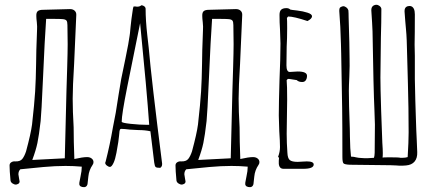

<svg xmlns="http://www.w3.org/2000/svg" viewBox="-20 -693 1833 803"><path d="M312 70 317 44Q322 22 322 4Q288 1 254 1Q211 1 161.5 5.5Q112 10 65 15Q57 23 57 36Q57 37 60 55Q62 63 62 66Q62 75 51 78L47 79Q39 79 32 74Q25 69 24 62Q20 20 20 -1Q20 -10 27.5 -14.5Q35 -19 43 -18Q64 -17 73 -28Q82 -39 89 -60Q109 -134 114 -172Q124 -261 127 -310.5Q130 -360 131 -426Q131 -443 132 -484Q133 -525 135 -570Q136 -580 134 -600Q132 -616 132 -624Q131 -640 137.5 -646Q144 -652 160 -652L273 -655Q285 -655 292.5 -648Q300 -641 299 -629L290 -426Q284 -330 284 -280Q284 -228 288 -161Q288 -103 291 -28Q326 -36 344 -36Q356 -36 363.5 -30Q371 -24 371 -15Q371 -8 367 -3Q352 19 349.5 45.5Q347 72 346 77Q342 93 324 89Q309 86 312 70ZM251 -31Q255 -214 258 -314L261 -411Q263 -477 263 -508Q263 -555 262 -588Q262 -602 258 -607Q254 -612 242 -613Q231 -614 208 -614H173Q167 -530 160 -369Q153 -213 150 -187Q143 -126 136.5 -95Q130 -64 115 -24Q204 -28 251 -31Z M625 -13Q616 -86 614 -104L609 -144Q587 -149 559 -149L523 -151Q499 -154 488 -154Q482 -154 481 -149Q481 -146 480 -146L478 -126Q477 -108 467 -54Q462 -27 455 -12Q447 5 440 5Q434 5 427 -0.5Q420 -6 420 -12L421 -15L422 -18Q440 -89 452 -159L464 -221L476 -297Q476 -297 487 -363Q492 -390 505 -450Q519 -518 522 -543Q523 -546 526 -580Q530 -618 533 -636Q536 -662 539 -666H546Q549 -665 553 -665Q565 -665 571 -671Q578 -671 583.5 -666.5Q589 -662 589 -656Q589 -608 596 -546Q600 -514 602 -493Q613 -364 658 -9V-6Q658 4 650 9Q635 9 631 5.5Q627 2 625 -13ZM604 -171Q594 -315 566 -596L512 -329Q489 -214 489 -184Q489 -179 527 -175Q565 -171 594 -171Z M1006 70 1011 44Q1016 22 1016 4Q982 1 948 1Q905 1 855.5 5.5Q806 10 759 15Q751 23 751 36Q751 37 754 55Q756 63 756 66Q756 75 745 78L741 79Q733 79 726 74Q719 69 718 62Q714 20 714 -1Q714 -10 721.5 -14.5Q729 -19 737 -18Q758 -17 767 -28Q776 -39 783 -60Q803 -134 808 -172Q818 -261 821 -310.5Q824 -360 825 -426Q825 -443 826 -484Q827 -525 829 -570Q830 -580 828 -600Q826 -616 826 -624Q825 -640 831.5 -646Q838 -652 854 -652L967 -655Q979 -655 986.5 -648Q994 -641 993 -629L984 -426Q978 -330 978 -280Q978 -228 982 -161Q982 -103 985 -28Q1020 -36 1038 -36Q1050 -36 1057.5 -30Q1065 -24 1065 -15Q1065 -8 1061 -3Q1046 19 1043.5 45.5Q1041 72 1040 77Q1036 93 1018 89Q1003 86 1006 70ZM945 -31Q949 -214 952 -314L955 -411Q957 -477 957 -508Q957 -555 956 -588Q956 -602 952 -607Q948 -612 936 -613Q925 -614 902 -614H867Q861 -530 854 -369Q847 -213 844 -187Q837 -126 830.5 -95Q824 -64 809 -24Q898 -28 945 -31Z M1146 -8V-21Q1147 -26 1147 -33L1143 -37Q1151 -58 1151 -78Q1151 -101 1148 -144L1146 -210Q1146 -260 1149 -360Q1153 -449 1153 -511L1151 -571Q1149 -598 1149 -631Q1149 -646 1156 -652.5Q1163 -659 1178 -659Q1188 -659 1194 -653Q1196 -652 1223 -649Q1248 -646 1266 -640Q1285 -634 1285 -625Q1285 -615 1266 -605Q1209 -624 1185 -624L1180 -618Q1181 -609 1181 -575Q1181 -532 1179 -498Q1178 -463 1178 -420Q1178 -392 1192 -392L1208 -393Q1216 -394 1225 -394Q1264 -394 1264 -376Q1264 -365 1259 -357.5Q1254 -350 1244 -350Q1229 -350 1221 -358L1189 -363H1184L1179 -358V-355Q1181 -338 1181 -276Q1181 -237 1180 -205L1179 -134Q1179 -95 1182 -54Q1183 -31 1192 -23.5Q1201 -16 1225 -16L1243 -17Q1252 -18 1263 -18Q1292 -18 1292 -5Q1292 13 1248 13H1166Q1148 13 1146 -8Z M1662 0Q1646 0 1638 -1L1613 -2L1443 -4Q1421 -5 1416.5 -10Q1412 -15 1412 -37Q1412 -172 1411 -240Q1409 -384 1407 -468L1406 -507Q1404 -585 1399 -646V-650Q1399 -657 1401.5 -660.5Q1404 -664 1411 -666L1415 -667Q1422 -667 1428.5 -662Q1435 -657 1437 -650Q1438 -640 1438 -621Q1442 -499 1442 -449Q1443 -424 1441 -373Q1439 -333 1439 -313Q1439 -260 1443 -154Q1443 -128 1445 -74L1448 -38Q1455 -38 1460 -37Q1465 -36 1469 -35Q1473 -34 1480.5 -33Q1488 -32 1494 -32Q1503 -31 1520 -31.5Q1537 -32 1544 -33Q1545 -37 1546 -42Q1547 -47 1547 -54L1548 -172L1546 -232Q1544 -274 1542 -356L1540 -459Q1540 -490 1538 -562Q1537 -591 1533 -649V-651Q1533 -670 1552 -673H1554Q1561 -673 1567.5 -668Q1574 -663 1575 -656Q1575 -600 1573 -536L1571 -369Q1571 -328 1574 -233Q1577 -138 1579 -96Q1581 -68 1581 -53Q1581 -40 1580 -34Q1580 -35 1613 -35Q1649 -35 1655 -33H1662Q1676 -33 1685 -36Q1689 -102 1689 -139Q1689 -242 1686 -344Q1684 -436 1682 -490L1681 -524Q1680 -550 1678 -570Q1676 -590 1675 -604L1672 -644V-648Q1672 -663 1685 -667Q1688 -668 1693 -668Q1705 -668 1711 -656Q1715 -647 1715 -633Q1715 -549 1714 -507L1715 -459V-362Q1717 -260 1719 -209Q1721 -141 1723 -106L1725 -57Q1726 -32 1714 -17.5Q1702 -3 1678 -1Z"/></svg>

Font: Amatic SC
Style: Regular
Weight: 400
Designer: Multiple Designers
Foundry: Vernon Adams
Version: Version 2.505